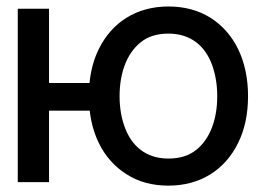

<svg xmlns="http://www.w3.org/2000/svg" viewBox="-20 -573 856 604"><path d="M53.3 -311.8V-224.8H343.4V-311.8ZM35.9 -545.5V0H134.2V-545.5ZM509.9 11C610.4 11 687.5 -38.7 729 -123.2C750 -165.5 760.3 -214.5 760.3 -270.6C760.3 -383.2 716.6 -470.2 641.7 -517.4C604 -540.8 560 -552.6 509.9 -552.6C409.4 -552.6 332.4 -503.2 290.8 -418.7C269.9 -376.4 259.6 -327.1 259.6 -270.6C259.6 -158.4 303.3 -71.4 378.6 -24.5C415.8 -0.7 459.9 11 509.9 11ZM509.9 -74.2C439.3 -74.2 394.2 -113.3 372.5 -172.9C361.5 -202.4 356.2 -235.1 356.2 -270.6C356.2 -341.3 377.5 -404.1 422.9 -440.3C445.7 -458.5 474.8 -467.3 509.9 -467.3C580.6 -467.3 625.7 -427.9 647.4 -368.3C658 -338.4 663.4 -305.8 663.4 -270.6C663.4 -199.9 642.4 -137.1 596.9 -101.2C574.2 -83.1 545.1 -74.2 509.9 -74.2Z"/></svg>

Font: Inter 465
Style: Regular
Weight: 400
Designer: Rasmus Andersson
Foundry: rsms
Version: Version 3.019;Glyphs 3.1.2 (3151)